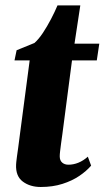

<svg xmlns="http://www.w3.org/2000/svg" viewBox="-20 -698 396 728"><path d="M216.5 -189.5Q213.5 -169.5 211.5 -153.5Q209.5 -137.5 208 -125.5Q206.5 -113.5 206.5 -105.5Q206.5 -89.5 215.8 -81.5Q225 -73.5 239.5 -73.5Q258.5 -73.5 277.5 -81.2Q296.5 -89 313 -104L325.5 -70Q308 -49.5 280.8 -31Q253.5 -12.5 216.8 -0.8Q180 11 134.5 11Q94 11 66.5 -9.5Q39 -30 41 -74Q41 -77.5 41.8 -84.2Q42.5 -91 44.2 -104Q46 -117 49 -138.2Q52 -159.5 56 -192L92.5 -469H35L43 -507.5L110.5 -535Q126.5 -549 142.8 -573.5Q159 -598 173.5 -625.8Q188 -653.5 198 -677.5H284.5L262.5 -532.5H356.5L347 -469H253Z"/></svg>

Font: Merriweather 72pt Black
Style: Italic
Weight: 900
Italic angle: -7.8°
Version: Version 2.101